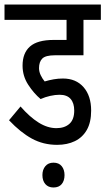

<svg xmlns="http://www.w3.org/2000/svg" viewBox="-30 -642 467 851"><path d="M234 -222Q215 -222 192.5 -217Q170 -212 150 -203Q120 -228 95 -266.5Q70 -305 70 -351Q70 -407 103 -436Q136 -465 208 -465H265V-554H-10V-622H417V-554H340V-397H214Q172 -397 157.5 -382.5Q143 -368 143 -340Q143 -324 150.5 -308.5Q158 -293 168 -281Q188 -287 208 -290.5Q228 -294 249 -294Q307 -294 340.5 -255.5Q374 -217 374 -152Q374 -100 355 -66.5Q336 -33 302 -16.5Q268 0 223 0Q162 0 111.5 -27.5Q61 -55 10 -109L61 -170Q102 -123 141.5 -98.5Q181 -74 220 -74Q256 -74 277.5 -93Q299 -112 299 -152Q299 -185 283 -203.5Q267 -222 234 -222ZM158 134Q158 110 171 94.5Q184 79 207 79Q231 79 243.5 94.5Q256 110 256 134Q256 159 243.5 174Q231 189 207 189Q184 189 171 174Q158 159 158 134Z"/></svg>

Font: Noto Sans Devanagari ExtraCondensed
Style: Regular
Weight: 400
Width: 2
Designer: Jelle Bosma - Monotype Design Team
Foundry: Monotype Imaging Inc.
Version: Version 2.006